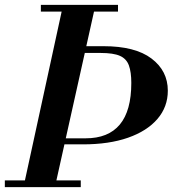

<svg xmlns="http://www.w3.org/2000/svg" viewBox="-39 -774 714 794"><path d="M58 0 222 -754H356L188 0ZM-19 0V-28H295V0ZM140 -177V-202H315Q409 -202 456.5 -259Q504 -316 504 -431Q504 -476 494 -503.5Q484 -531 457 -543Q430 -555 377 -555H218V-583H389Q520 -583 587.5 -532Q655 -481 655 -399Q655 -332 612 -282Q569 -232 490.5 -204.5Q412 -177 304 -177ZM130 -726V-754H449V-726Z"/></svg>

Font: Libre Bodoni Medium
Style: Italic
Weight: 500
Italic angle: -13°
Designer: Pablo Impallari, Rodrigo Fuenzalida
Foundry: Impallari Type
Version: Version 2.005;gftools[0.9.23]